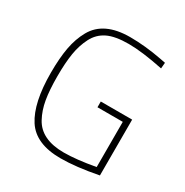

<svg xmlns="http://www.w3.org/2000/svg" viewBox="-165 -843 950 986"><g transform="rotate(30 309.5 -350.0)"><path d="M361 -313V-347H547V-16Q418 9 327 9Q180 9 122.5 -80Q65 -169 65 -347Q65 -434 76.5 -496.5Q88 -559 116 -609Q172 -709 327 -709Q416 -709 516 -690L547 -684L544 -649Q418 -675 338 -675Q258 -675 213 -653Q168 -631 144.5 -585Q121 -539 112 -483.5Q103 -428 103 -347.5Q103 -267 112.5 -211.5Q122 -156 146 -112Q193 -25 327 -25Q401 -25 511 -45V-313Z"/></g></svg>

Font: Titillium Web
Style: Thin
Weight: 200
Version: Version 1.001;PS 57.000;hotconv 1.0.70;makeotf.lib2.5.55311